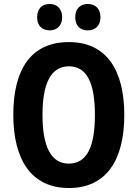

<svg xmlns="http://www.w3.org/2000/svg" viewBox="-20 -937 693 967"><path d="M167 -850C167 -807 193 -784 230 -784C267 -784 293 -808 293 -850C293 -893 267 -917 230 -917C193 -917 167 -894 167 -850ZM359 -850C359 -807 384 -784 422 -784C460 -784 486 -808 486 -850C486 -893 460 -917 422 -917C385 -917 359 -894 359 -850ZM606 -358C606 -583 517 -725 327 -725C140 -725 47 -593 47 -359C47 -134 137 10 327 10C517 10 606 -133 606 -358ZM194 -358C194 -518 237 -603 327 -603C417 -603 458 -520 458 -358C458 -196 417 -113 326 -113C237 -113 194 -199 194 -358Z"/></svg>

Font: Noto Sans Thai Looped Condensed
Style: Bold
Weight: 700
Width: 3
Designer: Sasikarn Vongin, Ben Mitchell
Foundry: The Fontpad Ltd
Version: Version 1.001